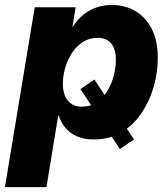

<svg xmlns="http://www.w3.org/2000/svg" viewBox="-43 -559 664 783"><path d="M341.8 -234.9 503.4 9.8 445.8 48.8 285.2 -195.8ZM-22.9 204.1 98.6 -529.3H265.6L252.4 -450.2H254.4Q271.5 -477.5 294.9 -497.3Q318.4 -517.1 348.1 -527.8Q377.9 -538.6 413.6 -538.6Q468.8 -538.6 510.7 -512.9Q552.7 -487.3 576.7 -439.2Q600.6 -391.1 600.6 -322.8Q600.6 -265.1 584 -206.3Q567.4 -147.5 534.7 -98.6Q502 -49.8 453.1 -20Q404.3 9.8 338.9 9.8Q299.3 9.8 270.5 -3.2Q241.7 -16.1 223.4 -38.1Q205.1 -60.1 197.3 -87.4H194.3L146.5 204.1ZM291.5 -124Q326.7 -124 352.5 -142.3Q378.4 -160.6 395.8 -189.7Q413.1 -218.8 421.4 -252.2Q429.7 -285.6 429.7 -315.9Q429.7 -357.9 410.9 -381.3Q392.1 -404.8 355.5 -404.8Q321.8 -404.8 295.4 -387.9Q269 -371.1 250.7 -343.3Q232.4 -315.4 222.9 -282.5Q213.4 -249.5 213.4 -217.3Q213.4 -173.8 233.6 -148.9Q253.9 -124 291.5 -124Z"/></svg>

Font: Inter 24pt ExtraBold
Style: Italic
Weight: 800
Italic angle: -9.3988°
Designer: Rasmus Andersson
Foundry: rsms
Version: Version 4.001;git-66647c0bb